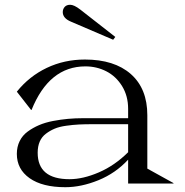

<svg xmlns="http://www.w3.org/2000/svg" viewBox="-20 -761 769 796"><path d="M365.2 -246.1Q332 -246.1 307.6 -244.9Q283.2 -243.7 254.6 -239.7Q226.1 -235.8 206.5 -227.5Q187 -219.2 170.2 -206.5Q153.3 -193.8 144.8 -174.1Q136.2 -154.3 136.2 -127.9Q136.2 -18.1 268.1 -18.1Q324.2 -18.1 389.9 -46.4Q455.6 -74.7 511.2 -129.9V-246.1ZM49.8 -123Q49.8 -152.3 61.5 -176Q73.2 -199.7 94.5 -215.3Q115.7 -231 141.8 -242.2Q168 -253.4 200.2 -259.5Q232.4 -265.6 262.5 -268.3Q292.5 -271 325.2 -271H511.2V-310.1Q511.2 -363.3 486.1 -404.1Q460.9 -444.8 420.9 -465.3Q380.9 -485.8 334 -485.8Q183.6 -485.8 110.8 -305.2H108.9L49.8 -380.9Q101.1 -444.8 173.8 -479.5Q246.6 -514.2 332 -514.2Q454.1 -514.2 522.5 -453.9Q590.8 -393.6 590.8 -283.2V-62L699.2 -2V0H511.2V-99.1Q459.5 -43 388.2 -13.9Q316.9 15.1 251 15.1Q155.8 15.1 102.8 -22.2Q49.8 -59.6 49.8 -123ZM240.2 -710.9Q240.2 -723.1 248 -732.2Q255.9 -741.2 271 -741.2Q287.1 -741.2 313 -721.2L458 -607.9L449.2 -596.2L274.9 -670.9Q240.2 -685.1 240.2 -710.9Z"/></svg>

Font: Messapia
Style: Regular
Weight: 400
Designer: Luca Marsano
Foundry: Collletttivo
Version: Version 1.000;FEAKit 1.0